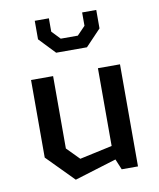

<svg xmlns="http://www.w3.org/2000/svg" viewBox="-90 -881 800 964"><g transform="rotate(-10 310.0 -399.0)"><path d="M196 -520.5H83.5V-125L218 11.5L431.5 -54L454 0H537V-520.5H424.5V-124L258.5 -88L196 -151.5ZM153.5 -715.5 231.5 -633.5H388.5L467 -716V-810H395V-742L353.5 -699H266.5L225.5 -742V-810H153.5Z"/></g></svg>

Font: Monaspace Krypton Medium
Style: Regular
Weight: 500
Designer: Riley Cran & the Lettermatic Team
Foundry: Lettermatic
Version: Version 1.101 (Monaspace Krypton)